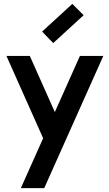

<svg xmlns="http://www.w3.org/2000/svg" viewBox="-20 -775 558 985"><path d="M207 -53 13 -488H133L309 -93ZM87 190 390 -488H510L207 190ZM253 -554 196 -613 351 -755 409 -697Z"/></svg>

Font: Gabarito Medium
Style: Regular
Weight: 500
Designer: Leandro Assis / Alvaro Franca / Felipe Casaprima
Foundry: Naipe Foundry
Version: Version 1.000